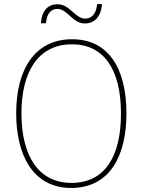

<svg xmlns="http://www.w3.org/2000/svg" viewBox="-20 -919 705 949"><path d="M182 -804H207C212 -859 237 -875 263 -875C315 -875 337 -803 400 -803C445 -803 480 -835 484 -899H460C455 -845 429 -827 401 -827C351 -827 326 -898 264 -898C219 -898 187 -869 182 -804ZM605 -358C605 -583 515 -725 336 -725C158 -725 60 -584 60 -359C60 -154 142 10 332 10C524 10 605 -151 605 -358ZM86 -359C86 -563 168 -700 336 -700C493 -700 578 -576 578 -358C578 -148 500 -15 333 -15C168 -15 86 -152 86 -359Z"/></svg>

Font: Noto Sans Lao SemiCondensed Thin
Style: Regular
Weight: 100
Width: 4
Designer: Monotype Design Team
Foundry: Monotype Imaging Inc.
Version: Version 2.003